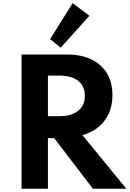

<svg xmlns="http://www.w3.org/2000/svg" viewBox="-20 -1160 796 1180"><path d="M112.5 0H274.5V-311H313L551 0H756.5L486.5 -329.5Q573.5 -353.5 622.2 -418Q671 -482.5 671 -575.5Q671 -654.5 636.8 -710.2Q602.5 -766 540.2 -795.5Q478 -825 393.5 -825H112.5ZM274.5 -446V-695.5H343.5Q419.5 -695.5 460.5 -663Q501.5 -630.5 501.5 -571Q501.5 -511.5 460.2 -478.8Q419 -446 343.5 -446ZM353 -867 529.5 -1063 426.5 -1140.5 288 -920Z"/></svg>

Font: Spartan
Style: Bold
Weight: 700
Designer: Matt Bailey, Mirko Velimirovic
Foundry: Matt Bailey
Version: Version 1.003; ttfautohint (v1.8.3)